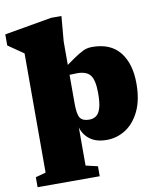

<svg xmlns="http://www.w3.org/2000/svg" viewBox="-119 -828 950 1126"><g transform="rotate(-10 356.0 -265.0)"><path d="M73.5 -568.5 -18.5 -632V-698L263.5 -747H324.5L311.5 -597V-458Q362.5 -495 390.2 -511.5Q418 -528 434.5 -532.5Q451 -537 469 -537Q579.5 -537 634.2 -468.2Q689 -399.5 689 -281Q689 -183 657.2 -117.2Q625.5 -51.5 573.8 -18.2Q522 15 461 15Q399.5 15 362.2 -12.5Q325 -40 311.5 -85.5V141.5L382.5 158V217.5H12.5V158L73.5 141.5ZM311.5 -227Q311.5 -162 326.8 -141Q342 -120 380 -120Q404 -120 421.5 -132.2Q439 -144.5 448.5 -175.8Q458 -207 458 -264Q458 -341.5 435.2 -371Q412.5 -400.5 357 -400.5Q338.5 -400.5 311.5 -399Z"/></g></svg>

Font: Newsreader Caption ExtraBold
Style: Regular
Weight: 800
Designer: Hugues Gentile
Foundry: Production Type
Version: Version 1.001